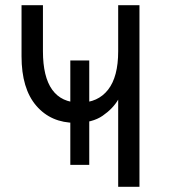

<svg xmlns="http://www.w3.org/2000/svg" viewBox="-20 -720 656 740"><path d="M251 -84.5V-487H324V-84.5ZM435.5 0V-336Q415 -301 375.5 -273.8Q336 -246.5 271 -246.5Q176.5 -246.5 119.8 -312.5Q63 -378.5 63 -503V-700H145.5V-522.5Q145.5 -424 181.2 -374.2Q217 -324.5 287.5 -324.5Q357.5 -324.5 396.5 -374.2Q435.5 -424 435.5 -522.5V-700H517.5V0Z"/></svg>

Font: Overpass Mono
Style: Regular
Weight: 400
Designer: Delve Withrington, Dave Bailey
Foundry: Delve Fonts LLC
Version: Version 4.000